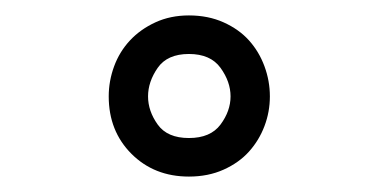

<svg xmlns="http://www.w3.org/2000/svg" viewBox="-20 -769 490 249"><path d="M225 -699Q197 -699 184.5 -681Q172 -663 172 -644Q172 -625 184.5 -607.5Q197 -590 225 -590Q253 -590 266 -607.5Q279 -625 279 -644Q279 -663 266 -681Q253 -699 225 -699ZM225 -749Q250 -749 270 -740Q290 -731 303 -716.5Q316 -702 323 -683Q330 -664 330 -644Q330 -624 323 -605.5Q316 -587 303 -572.5Q290 -558 270 -549Q250 -540 225 -540Q180 -540 150.5 -569.5Q121 -599 121 -644Q121 -664 128 -683Q135 -702 148.5 -716.5Q162 -731 181.5 -740Q201 -749 225 -749Z"/></svg>

Font: Yeon Sung
Style: Regular
Weight: 400
Version: Version 1.001